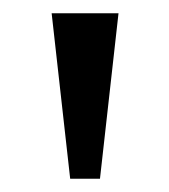

<svg xmlns="http://www.w3.org/2000/svg" viewBox="-20 -734 256 290"><path d="M86 -464 58 -714H159L131 -464Z"/></svg>

Font: Noto Serif Gurmukhi
Style: Regular
Weight: 400
Designer: Vaibhav Singh and the Monotype Design Team
Foundry: Monotype Imaging Inc.
Version: Version 2.003